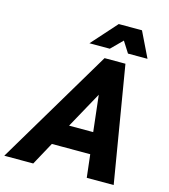

<svg xmlns="http://www.w3.org/2000/svg" viewBox="-189 -1001 968 1102"><g transform="rotate(15 295.0 -450.0)"><path d="M-60 0 351 -690H475L590 0H430L409 -181L459 -136H141L208 -176L112 0ZM233 -224 210 -263H443L403 -218L368 -524L395 -518ZM245 -750 379 -900H517L590 -750H474L432 -816L366 -750Z"/></g></svg>

Font: Radio Canada
Style: Italic
Weight: 400
Italic angle: -12°
Designer: Charles Daoud, Etienne Aubert Bonn, Alexandre Saumier Demers, Jacques Le Bailly
Foundry: Radio-Canada
Version: Version 2.104;gftools[0.9.28.dev5+ged2979d]